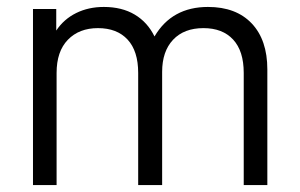

<svg xmlns="http://www.w3.org/2000/svg" viewBox="-20 -533 865 553"><path d="M75 -507H142V-445Q164 -478 199.5 -495.5Q235 -513 279 -513Q331 -513 368 -491Q405 -469 425 -428Q475 -513 579 -513Q660 -513 705 -465.5Q750 -418 750 -333V0H682V-323Q682 -386 651.5 -419Q621 -452 566 -452Q510 -452 478.5 -418.5Q447 -385 447 -326V0H378V-323Q378 -386 347.5 -419Q317 -452 262 -452Q208 -452 175.5 -418.5Q143 -385 143 -323V0H75Z"/></svg>

Font: D-DIN
Style: Regular
Weight: 400
Designer: Charles Nix
Foundry: Datto Inc.
Version: Version 1.00